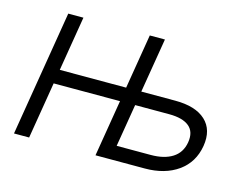

<svg xmlns="http://www.w3.org/2000/svg" viewBox="-80 -671 1040 801"><g transform="rotate(15 440.5 -271.0)"><path d="M438.5 0 448.7 -61H608.4Q667 -61 702.6 -83.7Q738.3 -106.4 746.1 -151.9Q753.9 -198.7 725.8 -221.9Q697.8 -245.1 639.2 -245.1H478.5L488.3 -306.2H649.4Q737.3 -306.2 780.5 -266.1Q823.7 -226.1 812 -154.3Q799.8 -81.1 742.9 -40.5Q686 0 599.1 0ZM34.7 0 124 -541.5H189.5L100.1 0ZM124 -244.6 134.3 -305.7H452.1L441.9 -244.6ZM386.7 0 476.1 -541.5H541.5L451.7 0Z"/></g></svg>

Font: Inter 18pt Light
Style: Italic
Weight: 300
Italic angle: -9.3988°
Designer: Rasmus Andersson
Foundry: rsms
Version: Version 4.001;git-66647c0bb